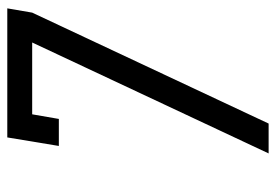

<svg xmlns="http://www.w3.org/2000/svg" viewBox="-138 -638 775 540"><g transform="rotate(-90 250.0 -367.5)"><path d="M89 0 401 -665H199L186 -590H110L134 -735H497L485 -665L173 0Z"/></g></svg>

Font: Iosevka Slab
Style: Italic
Weight: 400
Italic angle: -9°
Monospace: yes
Designer: Belleve Invis
Foundry: Belleve Invis
Version: Version 11.1.0; ttfautohint (v1.8.3)